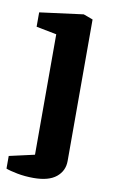

<svg xmlns="http://www.w3.org/2000/svg" viewBox="-86 -550 460 763"><g transform="rotate(10 143.5 -168.5)"><path d="M105 169Q70 169 39 163Q8 157 -7 151V100L95 77V-409L13 -425V-483L189 -506L227 -492V79Q227 119 196.5 144Q166 169 105 169Z"/></g></svg>

Font: Faustina Light
Style: Bold
Weight: 700
Version: Version 1.200